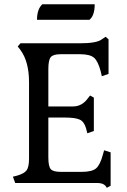

<svg xmlns="http://www.w3.org/2000/svg" viewBox="-20 -852 591 894"><path d="M396.5 -759.8Q420.9 -779.3 420.9 -832H176.8Q152.3 -808.6 152.3 -759.8ZM495.1 12.7V-142.6L464.8 -152.3L459 -131.8Q446.3 -84 427.2 -67.9Q408.2 -51.8 360.4 -51.8H262.7Q227.5 -51.8 216.3 -64.5Q205.1 -77.1 205.1 -120.1V-304.7H281.2Q331.1 -304.7 351.6 -294.9Q372.1 -285.2 380.9 -253.9L386.7 -231.4L417 -242.2V-397.5L399.4 -407.2L391.6 -397.5Q363.3 -356.4 320.3 -356.4H205.1V-530.3Q205.1 -572.3 216.3 -585.9Q227.5 -599.6 262.7 -599.6H351.6Q398.4 -599.6 417.5 -583.5Q436.5 -567.4 449.2 -518.6L454.1 -497.1L485.4 -507.8V-668.9L471.7 -680.7L454.1 -668.9Q430.7 -650.4 351.6 -650.4H75.2L62.5 -635.7L75.2 -619.1Q115.2 -565.4 115.2 -468.8V-114.3Q115.2 -74.2 104 -59.1Q92.8 -43.9 59.6 -34.2L40 -29.3L50.8 0H432.6Q459 0 470.7 12.7L477.5 22.5Z"/></svg>

Font: Kurale
Style: Regular
Weight: 400
Version: 1.0; ttfautohint (v1.3)